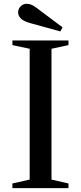

<svg xmlns="http://www.w3.org/2000/svg" viewBox="-20 -970 416 990"><path d="M44 0V-24L133 -44V-718.5L44 -737.5V-761.5H333V-737.5L245.5 -718.5V-44L333 -24V0ZM291 -808 139 -850Q101.5 -860 87.5 -874.5Q73.5 -889 73.5 -906Q73.5 -925 86.8 -937.8Q100 -950.5 117 -950.5Q128.5 -950.5 139.5 -946.5Q150.5 -942.5 163 -933.5L302.5 -829Z"/></svg>

Font: Libre Caslon Text
Style: Regular
Weight: 400
Designer: Pablo Impallari, Rodrigo Fuenzalida, Katja Schimmel
Foundry: Pablo Impallari, Rodrigo Fuenzalida
Version: Version 2.000